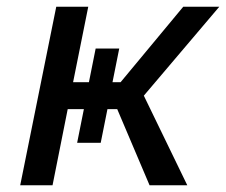

<svg xmlns="http://www.w3.org/2000/svg" viewBox="-20 -550 671 570"><path d="M631 -530H524L338 -306H314L334 -406H264L244 -306H197L242 -530H147L40 0H136L181 -226H229L209 -126H279L299 -226H328L424 0H536L407 -266Z"/></svg>

Font: AWKNG-Font Medium
Style: Italic
Weight: 500
Italic angle: -11.3°
Designer: Awakening Church
Foundry: Awakening Church
Version: Version 1.700;PS 001.700;hotconv 1.0.88;makeotf.lib2.5.64775